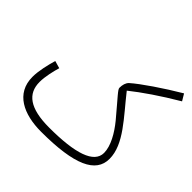

<svg xmlns="http://www.w3.org/2000/svg" viewBox="-178 -888 1090 1090"><g transform="rotate(45 367.0 -343.0)"><path d="M290 21C558 21 674 -34 674 -145C674 -262 564 -367 469 -488C534 -540 627 -604 734 -667L710 -707C610 -648 495 -570 447 -527C434 -514 428 -494 428 -470C428 -456 454 -432 545 -323C590 -268 628 -202 628 -147C628 -65 514 -28 306 -28C150 -28 84 -79 84 -173C84 -217 98 -274 108 -307L63 -320C50 -274 35 -214 35 -165C35 -32 150 21 290 21Z"/></g></svg>

Font: Noto Sans Arabic UI XCn Lt
Style: Regular
Weight: 300
Width: 2
Designer: Monotype Design Team, Nadine Chahine and Nizar Qandah
Foundry: Monotype Imaging Inc.
Version: Version 2.010